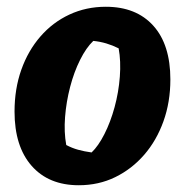

<svg xmlns="http://www.w3.org/2000/svg" viewBox="-20 -535 547 568"><path d="M213 13Q124 13 73.5 -44.5Q23 -102 23 -205Q23 -272 43 -328.5Q63 -385 99.5 -427Q136 -469 185.5 -492Q235 -515 293 -515Q383 -515 433.5 -459Q484 -403 484 -300Q484 -233 463.5 -176Q443 -119 406.5 -77Q370 -35 321 -11Q272 13 213 13ZM251 -84Q271 -103 289 -138.5Q307 -174 319 -218Q331 -262 334.5 -308Q338 -354 331 -392Q313 -401 294.5 -406.5Q276 -412 256 -414Q235 -394 217 -358Q199 -322 187.5 -278Q176 -234 172.5 -189Q169 -144 176 -106Q193 -97 211 -92Q229 -87 251 -84Z"/></svg>

Font: Piazzolla Thin Black
Style: Italic
Weight: 900
Italic angle: -11.3°
Version: Version 2.005